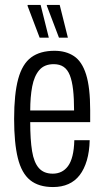

<svg xmlns="http://www.w3.org/2000/svg" viewBox="-20 -743 421 775"><path d="M194 12Q136 12 101.5 -16Q67 -44 52 -105Q37 -166 37 -263Q37 -364 53.5 -424.5Q70 -485 106 -511.5Q142 -538 200 -538Q246 -538 278.5 -516.5Q311 -495 327.5 -442.5Q344 -390 344 -298V-250H102Q102 -179 109.5 -133Q117 -87 137 -64.5Q157 -42 193 -42Q212 -42 227.5 -49.5Q243 -57 254.5 -72.5Q266 -88 272.5 -114Q279 -140 280 -177H342Q341 -131 330.5 -95.5Q320 -60 301.5 -36Q283 -12 256 0Q229 12 194 12ZM102 -297H279Q279 -346 275 -381Q271 -416 262 -439Q253 -462 237 -473Q221 -484 197 -484Q159 -484 138.5 -460Q118 -436 110 -394Q102 -352 102 -297ZM218 -591 169 -720V-723H221L254 -591ZM140 -591 91 -720 92 -723H144L177 -591Z"/></svg>

Font: Archivo ExtraCondensed Light
Style: Regular
Weight: 300
Width: 2
Designer: Hector Gatti
Foundry: Omnibus-Type
Version: Version 2.001